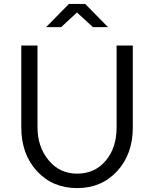

<svg xmlns="http://www.w3.org/2000/svg" viewBox="-20 -938 789 983"><path d="M577 -286V-705H660V-286Q660 -149 580 -62Q500 25 375 25Q249 25 169 -62Q89 -149 89 -286V-705H172V-286Q172 -187 228.5 -118Q285 -49 375 -49Q465 -49 521 -115Q577 -181 577 -286ZM533 -799H456L374 -874L293 -799H216L333 -918H416Z"/></svg>

Font: Metropolitano
Style: Regular
Weight: 400
Designer: Fonts by Alex Slobzheninov & Chris M. Simpson / Changes by Cristiano Sobral
Foundry: Fonts by Alex Slobzheninov & Chris M. Simpson / Changes by Cristiano Sobral
Version: Version 1.00;August 30, 2020;FontCreator 13.0.0.2681 64-bit